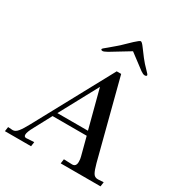

<svg xmlns="http://www.w3.org/2000/svg" viewBox="-242 -952 1012 1082"><g transform="rotate(30 264.5 -411.0)"><path d="M-16 -27Q1 -27 16.5 -46Q32 -65 53 -104L326 -607H355L486 -102Q497 -61 507 -44Q517 -27 536 -27H541L575 -29L571 0H312L316 -29L369 -27Q396 -26 396 -58Q396 -77 392 -90L361 -208H139L79 -96Q58 -58 58 -41Q58 -26 72 -26L123 -29L119 0H-51L-47 -29ZM288 -484 154 -236H353ZM189 -673Q189 -677 216 -698Q259 -734 275 -749L325 -797Q352 -822 359 -822Q367 -822 385 -797L421 -749Q440 -724 470 -694Q486 -678 486 -674Q486 -666 473 -666Q463 -666 446 -678L349 -751L229 -678Q207 -666 200 -666Q189 -666 189 -673Z"/></g></svg>

Font: Unna
Style: Italic
Weight: 400
Italic angle: -8.05°
Designer: Jorge de Buen Unna
Foundry: Omnibus-Type
Version: Version 2.008